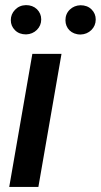

<svg xmlns="http://www.w3.org/2000/svg" viewBox="-20 -742 400 762"><path d="M83 -721.7C64.9 -721.2 50.8 -714.8 39.6 -703.1C28.3 -691.4 22.9 -677.7 22.9 -662.1C22.9 -646.5 28.3 -633.3 39.6 -622.1C50.8 -610.8 65.4 -605.5 83.5 -605.5C100.6 -606 115.2 -612.3 126.5 -623.5C137.7 -634.8 143.6 -648.4 143.6 -665C143.6 -681.2 137.7 -694.3 126.5 -705.6C115.2 -716.3 100.6 -721.7 83 -721.7ZM239.7 -661.6C239.7 -629.9 263.2 -605 299.8 -605C316.9 -605.5 331.5 -611.8 342.8 -623C354 -634.3 359.9 -647.9 359.9 -664.6C359.9 -680.2 354.5 -693.4 343.3 -704.6C332 -715.8 317.4 -721.2 299.3 -721.2C282.7 -720.7 268.6 -714.8 257.3 -704.1C245.6 -692.9 239.7 -678.7 239.7 -661.6ZM224.1 -528.3H108.4L16.6 0H132.3Z"/></svg>

Font: Roboto Medium
Style: Italic
Weight: 500
Italic angle: -12°
Designer: Google
Version: Version 2.137; 2017